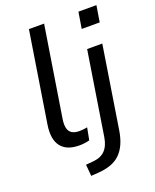

<svg xmlns="http://www.w3.org/2000/svg" viewBox="-163 -798 875 1083"><g transform="rotate(-20 275.0 -256.0)"><path d="M190 9Q114 9 80.5 -34.5Q47 -78 60 -162L146 -705H237L151 -163Q146 -130 151.5 -108.5Q157 -87 174 -77Q191 -67 218 -67Q230 -67 241.5 -68.5Q253 -70 265 -72L251 1Q237 5 221 7Q205 9 190 9ZM426 -604 442 -702H550L534 -604ZM193 193 187 124 232 120Q278 116 303.5 89.5Q329 63 337 13L416 -487H507L429 7Q422 51 407 84.5Q392 118 369 140.5Q346 163 313 175Q280 187 237 190Z"/></g></svg>

Font: Nunito Sans 12pt ExtraLight 12pt Medium
Style: Italic
Weight: 500
Italic angle: -9°
Version: Version 3.101;gftools[0.9.27]